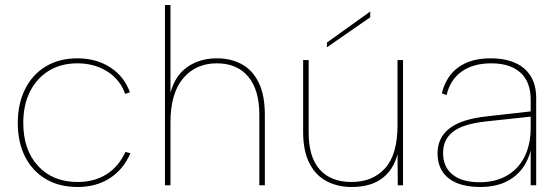

<svg xmlns="http://www.w3.org/2000/svg" viewBox="-20 -740 2239 767"><path d="M290 7Q217 7 163.5 -24.5Q110 -56 80.5 -113.5Q51 -171 51 -249Q51 -326 80.5 -384.5Q110 -443 163.5 -475Q217 -507 289 -507Q365 -507 421 -470.5Q477 -434 499 -371L480 -365Q460 -422 408.5 -454.5Q357 -487 289 -487Q224 -487 175.5 -457.5Q127 -428 100 -374.5Q73 -321 73 -249Q73 -141 132 -77Q191 -13 290 -13Q356 -13 405 -43.5Q454 -74 481 -133L501 -128Q473 -63 418.5 -28Q364 7 290 7Z M639 -720H661V-369Q679 -438 728.5 -472.5Q778 -507 847 -507Q902 -507 945 -484Q988 -461 1013 -411Q1038 -361 1038 -281V0H1016V-282Q1016 -381 971.5 -434Q927 -487 846 -487Q762 -487 711.5 -427Q661 -367 661 -251V0H639Z M1459 -694V-671L1286 -551V-570ZM1590 0H1569L1568 -124Q1552 -62 1506.5 -27.5Q1461 7 1384 7Q1330 7 1286 -15.5Q1242 -38 1216.5 -87Q1191 -136 1191 -213V-500H1213V-211Q1213 -112 1257.5 -62.5Q1302 -13 1384 -13Q1469 -13 1518.5 -68Q1568 -123 1568 -239V-500H1590Z M2100 0V-138Q2081 -68 2029.5 -30.5Q1978 7 1899 7Q1844 7 1806 -8.5Q1768 -24 1748 -54Q1728 -84 1728 -128Q1728 -190 1775.5 -227Q1823 -264 1923 -275L2100 -295V-341Q2100 -413 2059 -450Q2018 -487 1942 -487Q1870 -487 1824 -454Q1778 -421 1764 -360L1745 -367Q1762 -436 1811.5 -471.5Q1861 -507 1940 -507Q2027 -507 2074.5 -466Q2122 -425 2122 -349V0ZM2100 -274 1922 -255Q1830 -245 1790 -214Q1750 -183 1750 -129Q1750 -73 1788 -42.5Q1826 -12 1896 -12Q1959 -12 2005 -38.5Q2051 -65 2075.5 -114Q2100 -163 2100 -231Z"/></svg>

Font: Albert Sans Thin
Style: Regular
Weight: 250
Designer: Andreas Rasmussen
Foundry: a.Foundry
Version: Version 1.025